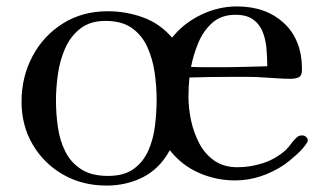

<svg xmlns="http://www.w3.org/2000/svg" viewBox="-20 -560 1005 597"><path d="M467 -250Q467 -291 461 -333.5Q455 -376 438.5 -413Q422 -450 390.5 -472.5Q359 -495 308 -495Q260 -495 229.5 -471Q199 -447 182.5 -409.5Q166 -372 160 -329Q154 -286 154 -248Q154 -206 160 -164.5Q166 -123 183 -89Q200 -55 232 -34Q264 -13 316 -13Q366 -13 396 -35Q426 -57 441.5 -92.5Q457 -128 462 -169.5Q467 -211 467 -250ZM811 -354Q811 -381 808.5 -409.5Q806 -438 796.5 -461.5Q787 -485 767 -499.5Q747 -514 712 -514Q668 -514 640 -489Q612 -464 596.5 -426.5Q581 -389 574 -352Q597 -351 619.5 -351Q642 -351 664 -351Q701 -351 737.5 -352Q774 -353 811 -354ZM937 -123Q937 -121 935 -117Q924 -99 902.5 -79.5Q881 -60 864 -48Q830 -25 791 -12Q752 1 711 1Q652 1 598.5 -22.5Q545 -46 508 -93Q477 -36 425.5 -9.5Q374 17 311 17Q236 17 176.5 -17Q117 -51 82 -110Q47 -169 47 -244Q47 -321 81 -385Q115 -449 175.5 -487Q236 -525 315 -525Q372 -525 424.5 -506Q477 -487 515 -443Q551 -488 605 -514Q659 -540 717 -540Q807 -540 863 -488Q919 -436 919 -344Q919 -325 909.5 -320Q900 -315 883 -315Q863 -315 842.5 -316.5Q822 -318 802 -319Q776 -321 750 -321Q724 -321 698 -321Q666 -321 633.5 -320.5Q601 -320 569 -319Q566 -289 566 -259Q566 -224 574 -186Q582 -148 599.5 -114.5Q617 -81 646.5 -60.5Q676 -40 718 -40Q759 -40 798.5 -53Q838 -66 869 -94Q878 -103 885.5 -113.5Q893 -124 903 -133Q909 -139 920 -139Q926 -139 931.5 -134.5Q937 -130 937 -123Z"/></svg>

Font: Kaisei Opti Medium
Style: Regular
Weight: 500
Designer: Font-Kai, 金井和夫
Foundry: KAZUO KANAI
Version: Version 5.003